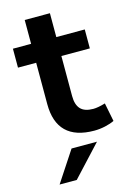

<svg xmlns="http://www.w3.org/2000/svg" viewBox="-136 -741 714 1053"><g transform="rotate(-15 221.0 -214.5)"><path d="M115 -196.5V-431.6H11.7V-539.1H115V-674.6H258.1V-539.1H419.7V-431.6H258.1V-204.1Q258.1 -154.8 280.8 -130.5Q303.5 -106.2 352.8 -106.2Q378.7 -106.2 421.1 -118.7L441.9 -13.9Q419.9 -2.9 388.8 3.9Q357.7 10.7 327.6 10.7Q221.4 10.7 168.2 -41.4Q115 -93.5 115 -196.5ZM180.7 72.8H325L163.6 246.8H66.2Z"/></g></svg>

Font: Min Sans VF VF
Style: Regular
Weight: 400
Designer: Jinseong-Kim, NotoSansCJK, Nunito
Foundry: Jinseong-Kim
Version: Version 1.420;Glyphs 3.1.2 (3151)